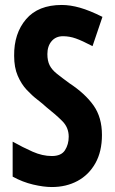

<svg xmlns="http://www.w3.org/2000/svg" viewBox="-20 -810 463 774"><path d="M391 -266Q391 -199 364.5 -152Q338 -105 292.5 -80.5Q247 -56 189 -56Q156 -56 113.5 -66Q71 -76 31 -98V-239Q72 -216 111.5 -198.5Q151 -181 189 -181Q227 -181 242 -204.5Q257 -228 257 -259Q257 -296 231 -322Q205 -348 167 -378Q152 -392 130.5 -408.5Q109 -425 87.5 -448Q66 -471 51.5 -504.5Q37 -538 37 -585Q36 -675 85 -732.5Q134 -790 229 -790Q263 -790 302 -779Q341 -768 393 -742L353 -624Q311 -646 285.5 -655Q260 -664 234 -664Q205 -664 188 -644Q171 -624 171 -592Q171 -565 180 -547Q189 -529 209 -513Q229 -497 259 -475Q323 -433 357 -385Q391 -337 391 -266Z"/></svg>

Font: Noto Sans Malayalam UI ExtraCondensed
Style: Bold
Weight: 700
Width: 2
Designer: Jelle Bosma - Monotype Design Team
Foundry: Monotype Imaging Inc.
Version: Version 2.104; ttfautohint (v1.8.4.7-5d5b)